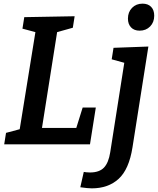

<svg xmlns="http://www.w3.org/2000/svg" viewBox="-20 -791 867 1052"><path d="M398 -90 433 -202H505L473 0H3L13 -63L88 -83L174 -615L103 -634L113 -697L389 -702L379 -639L293 -615L210 -90ZM602 -529 793 -536 706 16Q687 137 630 189Q573 241 483 241Q462 241 420 235L439 151Q445 152 453.5 153Q462 154 473 154Q524 154 549.5 127.5Q575 101 584 43L661 -447L592 -466ZM681 -689Q681 -725 703.5 -748Q726 -771 761 -771Q791 -771 808 -753.5Q825 -736 825 -705Q825 -669 802.5 -646Q780 -623 745 -623Q715 -623 698 -641Q681 -659 681 -689Z"/></svg>

Font: Bitter Pro SemiBold
Style: Italic
Weight: 600
Italic angle: -9°
Designer: Sol Matas, and Bitter project Authors
Foundry: Sol Matas
Version: Version 1.010